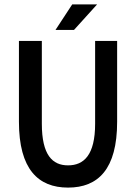

<svg xmlns="http://www.w3.org/2000/svg" viewBox="-20 -840 624 872"><path d="M66 -287C66 -72 153 12 289 12C426 12 512 -72 512 -287V-654H412V-278C412 -136 361 -89 289 -89C218 -89 170 -136 170 -278V-654H66ZM421 -820H308L232 -704H316Z"/></svg>

Font: Falling Sky
Style: Condensed
Weight: 400
Designer: Paul D. Hunt
Foundry: Adobe Systems Incorporated
Version: Version 1.02